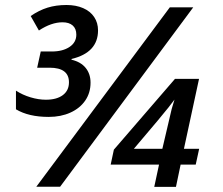

<svg xmlns="http://www.w3.org/2000/svg" viewBox="-20 -743 887 764"><path d="M43.5 -308.1V-382.3Q69.8 -365.2 101.6 -355.7Q133.3 -346.2 162.6 -346.2Q205.6 -346.2 230 -364.5Q254.4 -382.8 254.4 -415.5Q254.4 -473.6 177.2 -473.6H127.9L142.1 -538.1H186Q229.5 -538.1 256.6 -556.2Q283.7 -574.2 283.7 -605Q283.7 -628.9 269.3 -641.6Q254.9 -654.3 229 -654.3Q184.1 -654.3 134.8 -621.6L102.1 -679.2Q135.3 -702.1 169.2 -712.6Q203.1 -723.1 244.6 -723.1Q282.2 -723.1 310.8 -710.7Q339.4 -698.2 354.7 -675.3Q370.1 -652.3 370.1 -622.1Q370.1 -533.7 264.6 -508.3V-505.4Q301.8 -496.6 321 -472.7Q340.3 -448.7 340.3 -414.1Q340.3 -373.5 319.1 -342.8Q297.9 -312 260 -294.9Q222.2 -277.8 173.8 -277.8Q93.8 -277.8 43.5 -308.1ZM655.8 -713.9H749L219.2 0H124.5ZM612.8 -87.9H420.4L433.1 -147.5L676.3 -429.2H772L711.9 -150.9H772.5L758.8 -87.9H698.7L680.2 0.5H593.8ZM663.1 -309.1 674.3 -346.7Q662.6 -330.6 650.4 -315.4Q633.8 -293.5 512.7 -150.9H626Q652.8 -267.6 663.1 -309.1Z"/></svg>

Font: Viking Open Sans Light
Style: Bold Italic
Weight: 600
Italic angle: -12°
Foundry: Ascender Corporation
Version: Version 2.000